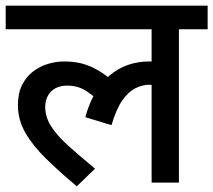

<svg xmlns="http://www.w3.org/2000/svg" viewBox="-20 -642 750 675"><path d="M0 -539V-622H710V-539H609V0H513V-365L560 -330Q544 -339 530 -341.5Q516 -344 504 -344Q482 -344 457.5 -332.5Q433 -321 411 -290.5Q389 -260 372 -202L280 -230Q306 -326 364.5 -376Q423 -426 506 -426Q524 -426 541 -423Q558 -420 570 -416L573 -393L513 -413V-539ZM343 -275Q313 -302 284 -321.5Q255 -341 217 -341Q180 -341 159.5 -320Q139 -299 139 -266Q139 -232 158.5 -200Q178 -168 217 -132.5Q256 -97 314 -49L250 13Q189 -38 142 -84Q95 -130 69 -175.5Q43 -221 43 -272Q43 -314 57.5 -343Q72 -372 96 -390.5Q120 -409 149 -417.5Q178 -426 205 -426Q240 -426 268.5 -418.5Q297 -411 323.5 -395.5Q350 -380 376 -358Z"/></svg>

Font: Noto Sans Devanagari Medium
Style: Regular
Weight: 500
Version: Version 2.003